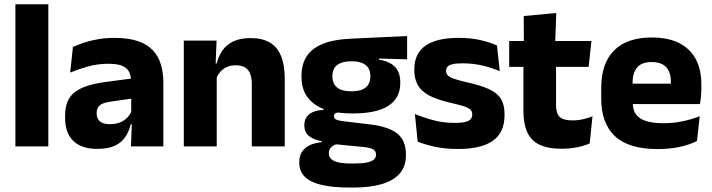

<svg xmlns="http://www.w3.org/2000/svg" viewBox="-20 -680 3310 892"><path d="M51.5 0V-660.3H204.5V0Z M588.4 0 593.1 -123 589.6 -130.7V-284L588.7 -303.9Q588.7 -345.1 564.5 -364.5Q540.3 -383.8 483.8 -383.8Q434.3 -383.8 389.8 -371.4Q345.3 -359 306 -342.8L318.8 -461.4Q342.3 -472.5 371.7 -482.3Q401.2 -492.1 436.6 -498Q471.9 -504 512.4 -504Q577 -504 620.6 -489Q664.1 -474 690 -446.4Q716 -418.8 727.4 -380.6Q738.9 -342.5 738.9 -296.4V0ZM432 11.7Q358.4 11.7 320.5 -25.4Q282.5 -62.6 282.5 -131V-144.3Q282.5 -217.1 327.1 -251.7Q371.8 -286.3 469.3 -299L601.3 -316.5L610.3 -224.6L493.3 -207.7Q457.8 -202.8 443.5 -190.8Q429.1 -178.8 429.1 -155.4V-151.8Q429.1 -129.5 443.6 -116.4Q458.1 -103.2 490.1 -103.2Q518 -103.2 538.1 -111.5Q558.3 -119.8 571.4 -133.8Q584.6 -147.7 591.1 -164.4L612.6 -102.7H587.3Q579.6 -70.3 562.7 -44.5Q545.8 -18.6 514.4 -3.5Q483.1 11.7 432 11.7Z M1149.8 0V-288.8Q1149.8 -315.9 1142.9 -335.6Q1135.9 -355.4 1119.4 -366Q1102.9 -376.7 1074.5 -376.7Q1050.9 -376.7 1032.9 -368.2Q1014.9 -359.8 1002.8 -345.6Q990.7 -331.4 984.4 -313.5L960.8 -385H987Q994.8 -418.5 1013.1 -445.1Q1031.4 -471.7 1063.3 -487.4Q1095.3 -503.1 1144.4 -503.1Q1199.4 -503.1 1234.4 -481.9Q1269.4 -460.7 1286.1 -418.7Q1302.9 -376.6 1302.9 -313.3V0ZM833.9 0V-491.4H986.2L981.1 -368.6L986.9 -354.2V0Z M1617.8 -152.9Q1499.4 -152.9 1440.1 -197.1Q1380.7 -241.2 1380.7 -320.6V-327.2Q1380.7 -381.2 1404.8 -418.4Q1428.9 -455.6 1479.5 -476.2Q1530.1 -496.7 1609 -500.3L1871.4 -512.6V-404.4L1740.9 -408V-402.8Q1774.5 -397.4 1796.3 -384.3Q1818.2 -371.1 1828.9 -349.7Q1839.6 -328.3 1839.6 -297.7V-294Q1839.6 -225.3 1785.4 -189.1Q1731.2 -152.9 1617.8 -152.9ZM1610.3 79.5H1625.6Q1661.4 79.5 1683.6 75.1Q1705.8 70.6 1716.3 61.6Q1726.9 52.6 1726.9 39.2V38Q1726.9 20.5 1712.2 13Q1697.5 5.5 1668 2.9L1522.8 -11.3L1556.3 -13.4Q1541.7 -10.8 1530.8 -5Q1519.9 0.8 1513.8 9.9Q1507.7 19 1507.7 31.9V32.9Q1507.7 48.2 1518.6 58.7Q1529.5 69.2 1552.3 74.4Q1575 79.5 1610.3 79.5ZM1602.9 191.3Q1528.8 191.3 1476.7 179.7Q1424.6 168.1 1397.5 142.6Q1370.4 117 1370.4 75.2V73.2Q1370.4 44.7 1383 25.2Q1395.6 5.7 1419 -5.4Q1442.5 -16.4 1474.2 -19V-24Q1435.6 -31.2 1414.7 -48.6Q1393.8 -66 1393.8 -97.4V-98.2Q1393.8 -120.7 1404.2 -136Q1414.6 -151.3 1434.7 -159.8Q1454.7 -168.2 1483.5 -169.3V-186.2L1596.6 -157.7L1563.3 -158.2Q1546 -158 1538.7 -153.5Q1531.5 -148.9 1531.5 -140.1V-139.6Q1531.5 -128.4 1543.2 -123.8Q1554.9 -119.1 1581.3 -116L1697.9 -102.3Q1783.1 -92.4 1824.5 -60.5Q1865.9 -28.6 1865.9 38.3V41.5Q1865.9 92.7 1837.2 125.8Q1808.6 159 1754.2 175.1Q1699.8 191.3 1622.2 191.3ZM1612.8 -255.9Q1642.6 -255.9 1661.9 -263.6Q1681.2 -271.4 1690.9 -286.6Q1700.6 -301.8 1700.6 -323.5V-327.8Q1700.6 -349.4 1690.9 -364.4Q1681.3 -379.5 1662.2 -387.3Q1643 -395.2 1613.2 -395.2H1612.5Q1582.1 -395.2 1562.6 -387.1Q1543 -379 1533.7 -364.1Q1524.4 -349.1 1524.4 -327.7V-323.5Q1524.4 -301.8 1534.1 -286.6Q1543.8 -271.4 1563.4 -263.6Q1583 -255.9 1612.8 -255.9Z M2106.4 12.2Q2047.8 12.2 2000.8 1.9Q1953.9 -8.5 1920.4 -21.9L1907.6 -150.4Q1946 -134.4 1992.7 -121.7Q2039.5 -109 2094 -109Q2137.7 -109 2155.8 -118.3Q2173.9 -127.6 2173.9 -147.1V-149Q2173.9 -162.7 2164.8 -171.3Q2155.7 -179.8 2132.7 -187Q2109.8 -194.2 2068.8 -203.5Q2007.3 -217.8 1971.5 -237.7Q1935.6 -257.6 1920.2 -286.2Q1904.8 -314.8 1904.8 -354.5V-358.6Q1904.8 -431.6 1956.9 -467.9Q2009 -504.1 2110 -504.1Q2167 -504.1 2212.6 -493.6Q2258.2 -483 2289 -468.4L2301.8 -349.2Q2266.2 -364.8 2221.9 -375.3Q2177.6 -385.8 2129.1 -385.8Q2099.5 -385.8 2082.7 -381.9Q2065.9 -377.9 2059.2 -370.3Q2052.5 -362.8 2052.5 -352.1V-350.3Q2052.5 -338.4 2060.4 -329.9Q2068.3 -321.4 2089.7 -313.9Q2111.1 -306.5 2151.2 -297.2Q2212.8 -283.5 2250.9 -266.3Q2288.9 -249.2 2306.5 -221.9Q2324 -194.7 2324 -149.3V-144.9Q2324 -65.4 2270.5 -26.6Q2217 12.2 2106.4 12.2Z M2588.5 11Q2523 11 2484.2 -8.8Q2445.4 -28.6 2428.5 -68Q2411.7 -107.4 2411.7 -165.5V-440.1H2563.3V-189.9Q2563.3 -153.9 2579.7 -137.3Q2596 -120.6 2640.3 -120.6Q2665.1 -120.6 2689 -126.1Q2712.9 -131.6 2732.6 -139.8L2719.6 -13.6Q2694.2 -2.3 2660.9 4.4Q2627.7 11 2588.5 11ZM2345.6 -369.5V-489.6H2727.8L2714.7 -369.5ZM2413.7 -478.7 2413.2 -605.5 2564.5 -619.8 2559.1 -478.7Z M3035 12.5Q2900.9 12.5 2837.1 -47.2Q2773.2 -107 2773.2 -221.4V-272.5Q2773.2 -385.7 2833.1 -445.8Q2892.9 -505.8 3007.7 -505.8Q3084.5 -505.8 3135.6 -479.7Q3186.8 -453.6 3212.6 -405.1Q3238.3 -356.5 3238.3 -288.5V-272.1Q3238.3 -253 3236.7 -233.3Q3235 -213.5 3231.8 -196.4H3094.1Q3095.8 -225.6 3096.4 -251.4Q3097 -277.2 3097 -297.9Q3097 -328.3 3087.5 -349.2Q3077.9 -370 3058.2 -380.9Q3038.5 -391.8 3007.7 -391.8Q2961.7 -391.8 2940.4 -367.1Q2919 -342.4 2919 -296.9V-252L2919.9 -235.3V-200.5Q2919.9 -181.3 2926.2 -164.4Q2932.5 -147.5 2948.3 -134.7Q2964.2 -121.9 2991.9 -114.8Q3019.7 -107.6 3062.6 -107.6Q3107.9 -107.6 3150 -116.3Q3192.1 -125 3230.7 -140.1L3218.2 -25.2Q3184.2 -7.5 3137.6 2.5Q3091.1 12.5 3035 12.5ZM2854.2 -196.4V-291.2H3201V-196.4Z"/></svg>

Font: Anek Tamil Medium
Style: Regular
Weight: 500
Designer: Aadarsh Rajan (Tamil), Yesha Goshar (Latin)
Foundry: Ek Type
Version: Version 1.003